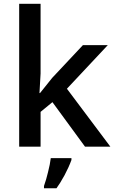

<svg xmlns="http://www.w3.org/2000/svg" viewBox="-20 -780 612 1021"><path d="M189.9 -285.2H192.9L257.8 -366.2L420.9 -540H553.2L335.9 -308.1L566.9 0H432.1L258.8 -236.8L195.8 -185.1V0H82V-759.8H195.8V-389.2ZM213.9 221.2V209Q226.1 174.8 235.4 135.3Q246.1 93.8 250 61H359.9V70.8Q345.2 110.8 323.2 151.9Q298.8 196.3 280.3 221.2Z"/></svg>

Font: Open Sans
Style: SemiBold
Weight: 600
Foundry: Ascender Corporation
Version: Version 1.10